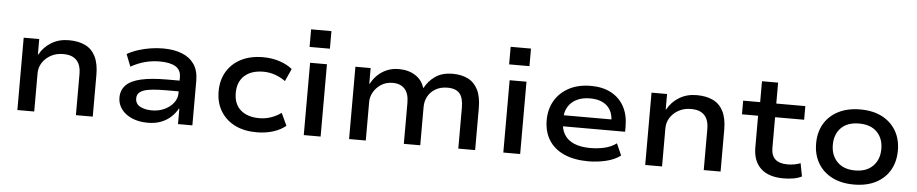

<svg xmlns="http://www.w3.org/2000/svg" viewBox="-42 -1018 6287 1317"><g transform="rotate(5 3101.5 -359.0)"><path d="M97 0V-498H204V-392H207Q236 -445 288 -476.5Q340 -508 408 -508Q474 -508 520.5 -485.5Q567 -463 591.5 -414Q616 -365 616 -288V0H500V-283Q500 -325 486.5 -353Q473 -381 446.5 -395.5Q420 -410 377 -410Q329 -410 292 -389.5Q255 -369 234 -336Q213 -303 213 -263V0Z M994 9Q934 9 887 -11Q840 -31 813.5 -66.5Q787 -102 787 -146Q787 -198 820 -232Q853 -266 923 -282Q993 -298 1102 -298H1206V-224H1108Q1052 -224 1013 -220.5Q974 -217 949.5 -208.5Q925 -200 913.5 -186Q902 -172 902 -151Q902 -114 934 -96Q966 -78 1017 -78Q1063 -78 1102 -96Q1141 -114 1164.5 -144.5Q1188 -175 1188 -211V-320Q1188 -372 1150 -394.5Q1112 -417 1041 -417Q991 -417 942 -404.5Q893 -392 843 -364L810 -448Q845 -468 885.5 -481Q926 -494 969.5 -501Q1013 -508 1057 -508Q1131 -508 1186 -486.5Q1241 -465 1271.5 -421Q1302 -377 1302 -306V0H1203V-106L1200 -107Q1183 -75 1154.5 -48.5Q1126 -22 1086.5 -6.5Q1047 9 994 9Z M1744 9Q1658 9 1595 -22.5Q1532 -54 1496.5 -112Q1461 -170 1461 -248Q1461 -327 1496.5 -385.5Q1532 -444 1595.5 -476Q1659 -508 1745 -508Q1807 -508 1859.5 -490.5Q1912 -473 1947 -444L1908 -358Q1875 -382 1836 -395.5Q1797 -409 1756 -409Q1673 -409 1626 -366.5Q1579 -324 1579 -248Q1579 -171 1626 -130Q1673 -89 1755 -89Q1797 -89 1835.5 -102.5Q1874 -116 1905 -139L1945 -53Q1910 -24 1858.5 -7.5Q1807 9 1744 9Z M2056 -606V-727H2196V-606ZM2069 0V-498H2185V0Z M2381 0V-498H2486V-390H2489Q2506 -423 2533 -449.5Q2560 -476 2597 -492Q2634 -508 2679 -508Q2747 -508 2794 -477.5Q2841 -447 2856 -395H2860Q2884 -442 2931 -475Q2978 -508 3051 -508Q3112 -508 3156.5 -485.5Q3201 -463 3225 -414.5Q3249 -366 3249 -288V0H3133V-282Q3133 -348 3107.5 -379Q3082 -410 3023 -410Q2976 -410 2941.5 -390Q2907 -370 2889 -337Q2871 -304 2871 -264V0H2758V-282Q2758 -347 2728.5 -378.5Q2699 -410 2647 -410Q2600 -410 2566.5 -388Q2533 -366 2514.5 -333.5Q2496 -301 2496 -267V0Z M3430 -606V-727H3570V-606ZM3443 0V-498H3559V0Z M4029 9Q3932 9 3862.5 -21.5Q3793 -52 3756.5 -110Q3720 -168 3720 -248Q3720 -323 3754 -381.5Q3788 -440 3851.5 -474Q3915 -508 4003 -508Q4084 -508 4142.5 -476.5Q4201 -445 4232 -387.5Q4263 -330 4263 -250V-215H3809V-291H4183L4163 -271Q4163 -346 4121 -384Q4079 -422 4003 -422Q3953 -422 3914.5 -404Q3876 -386 3854 -351Q3832 -316 3832 -264V-252Q3832 -195 3855 -158Q3878 -121 3923 -102Q3968 -83 4035 -83Q4084 -83 4131 -93.5Q4178 -104 4214 -131L4250 -50Q4209 -19 4149.5 -5Q4090 9 4029 9Z M4420 0V-498H4527V-392H4530Q4559 -445 4611 -476.5Q4663 -508 4731 -508Q4797 -508 4843.5 -485.5Q4890 -463 4914.5 -414Q4939 -365 4939 -288V0H4823V-283Q4823 -325 4809.5 -353Q4796 -381 4769.5 -395.5Q4743 -410 4700 -410Q4652 -410 4615 -389.5Q4578 -369 4557 -336Q4536 -303 4536 -263V0Z M5372 9Q5270 9 5216 -41.5Q5162 -92 5162 -186V-404H5051V-498H5168V-642H5279V-498H5479V-404H5279V-193Q5279 -140 5307.5 -114.5Q5336 -89 5392 -89Q5416 -89 5438 -93Q5460 -97 5481 -105L5498 -15Q5472 -2 5440 3.5Q5408 9 5372 9Z M5857 9Q5770 9 5706.5 -23.5Q5643 -56 5609 -114.5Q5575 -173 5575 -250Q5575 -327 5609 -385Q5643 -443 5706.5 -475.5Q5770 -508 5857 -508Q5945 -508 6007.5 -475.5Q6070 -443 6104 -385Q6138 -327 6138 -250Q6138 -173 6104.5 -114.5Q6071 -56 6008 -23.5Q5945 9 5857 9ZM5857 -88Q5936 -88 5980 -133Q6024 -178 6024 -250Q6024 -323 5980.5 -367Q5937 -411 5857 -411Q5777 -411 5733.5 -367Q5690 -323 5690 -250Q5690 -178 5734 -133Q5778 -88 5857 -88Z"/></g></svg>

Font: Nunito Sans 7pt SemiExpanded SemiBold
Style: Regular
Weight: 600
Width: 6
Designer: Vernon Adams
Foundry: Vernon Adams
Version: Version 3.101;gftools[0.9.27]